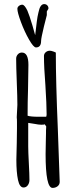

<svg xmlns="http://www.w3.org/2000/svg" viewBox="-20 -919 371 939"><path d="M203 -165 204 -222 205 -268V-271V-281Q206 -289 206 -300Q206 -302 203 -305Q200 -308 200 -310V-311Q195 -309 182 -309Q169 -309 150 -313Q144 -314 118 -318V-203Q118 -177 121 -121Q124 -66 124 -39Q124 -24 116 -13Q108 -2 95 -2Q76 -2 68 -39Q60 -77 60 -138L62 -219Q63 -253 63 -291V-308V-322Q63 -338 62 -343V-348L65 -406Q65 -444 62 -519Q59 -594 59 -632Q59 -644 67 -653Q75 -662 87 -662Q119 -662 119 -602L117 -478Q115 -422 115 -353Q130 -348 169 -348H206Q208 -354 208 -360Q208 -408 202 -502Q195 -590 195 -645Q195 -656 203.5 -663.5Q212 -671 224 -671Q231 -671 244 -666L253 -662Q253 -520 263 -283L272 -30Q272 -16 261.5 -8Q251 0 237 0Q203 0 203 -165ZM65 -876Q65 -884 72.5 -890Q80 -896 89 -896Q100 -896 114 -867Q124 -844 139 -793L152 -747Q155 -771 156 -780Q157 -789 160 -813.5Q163 -838 168 -858Q176 -899 196 -899Q205 -899 211 -893Q217 -887 217 -878Q217 -875 213 -870L209 -863V-845L195 -790Q181 -732 181 -719Q181 -687 156 -687Q144 -687 122 -725.5Q100 -764 82.5 -811Q65 -858 65 -876Z"/></svg>

Font: Amatic SC
Style: Bold
Weight: 700
Designer: Multiple Designers
Foundry: Vernon Adams
Version: Version 2.505